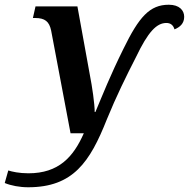

<svg xmlns="http://www.w3.org/2000/svg" viewBox="-125 -563 798 811"><path d="M-6 228C184 228 255 121 326 -58C366 -156 409 -243 449 -321C501 -430 537 -466 578 -466C595 -466 607 -457 612 -439C635 -448 653 -464 653 -492C653 -519 633 -543 588 -543C507 -543 462 -491 397 -358C340 -243 310 -166 278 -90H275C275 -124 264 -199 255 -244L202 -536H25L14 -487H23C65 -487 83 -472 91 -434L173 0H229C185 100 123 169 -5 169C-44 169 -75 162 -90 157L-105 210C-79 221 -42 228 -6 228Z"/></svg>

Font: Noto Serif SemiBold
Style: Italic
Weight: 600
Italic angle: -12°
Designer: Monotype Design Team
Foundry: Monotype Imaging Inc.
Version: Version 2.014